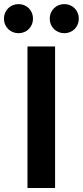

<svg xmlns="http://www.w3.org/2000/svg" viewBox="-52 -934 412 954"><path d="M84.5 -703.1V0H221.7V-703.1ZM-32.2 -841.3C-32.2 -798.8 0.5 -769 40 -769C79.6 -769 111.8 -798.8 111.8 -841.3C111.8 -883.8 79.6 -913.6 40 -913.6C0.5 -913.6 -32.2 -883.8 -32.2 -841.3ZM195.3 -841.3C195.3 -798.8 228 -769 267.6 -769C307.1 -769 339.4 -798.8 339.4 -841.3C339.4 -883.8 307.1 -913.6 267.6 -913.6C228 -913.6 195.3 -883.8 195.3 -841.3Z"/></svg>

Font: Wand UI Pro Bold
Style: Regular
Weight: 700
Designer: Andreas Faust
Version: Version 1.003;FEAKit 1.0